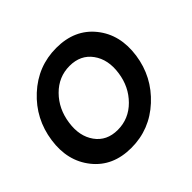

<svg xmlns="http://www.w3.org/2000/svg" viewBox="-141 -714 877 877"><g transform="rotate(-45 297.0 -276.0)"><path d="M11.2 -275.9Q28.3 -396 116.7 -477.5Q205.1 -559.1 324 -559.1Q442.9 -559.1 508.5 -477.5Q574.2 -396 557.1 -275.9Q540 -156.7 451.4 -75Q362.8 6.8 243.9 6.8Q125 6.8 59.6 -75.2Q-5.9 -157.2 11.2 -275.9ZM257.8 -95.2Q329.6 -95.2 381.3 -147.2Q433.1 -199.2 443.8 -275.9Q455.1 -354 417.5 -406Q379.9 -458 308.8 -458Q237.8 -458 186.3 -406Q134.8 -354 124 -275.9Q112.8 -198.7 149.9 -147Q187 -95.2 257.8 -95.2Z"/></g></svg>

Font: Oakes Grotesk
Style: Medium Italic
Weight: 500
Designer: Samuel Oakes
Foundry: Samuel Oakes
Version: Version 1.0 | wf-rip DC20170320